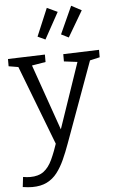

<svg xmlns="http://www.w3.org/2000/svg" viewBox="-66 -848 675 1131"><g transform="rotate(-5 271.5 -283.0)"><path d="M22 234 29 175Q41 177 51.5 178Q62 179 71 179Q120 179 150.5 156.5Q181 134 202 89Q223 44 245 -23L242 7L55 -480L66 -471L1 -482V-525L220 -532V-488L130 -473L136 -482L285 -57L267 -61L410 -480L416 -471L328 -482V-525L540 -532V-488L470 -472L484 -481L308 2Q290 52 270.5 95Q251 138 226 170.5Q201 203 165 221Q129 239 78 239Q55 239 22 234ZM369 -620 325 -642 399 -805 459 -773ZM231 -620 186 -641 255 -805 317 -776Z"/></g></svg>

Font: Pack4
Style: Regular
Weight: 400
Version: Version 2.002